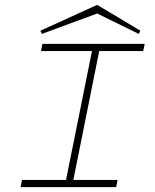

<svg xmlns="http://www.w3.org/2000/svg" viewBox="-20 -771 640 791"><path d="M380.4 -751 146.5 -644.5 152.3 -631.3 380.4 -715.3 551.8 -631.3 558.1 -644.5ZM282.2 -29.8H464.4L458.5 0H64.9L70.8 -29.8H252L358.9 -560.5H148.9L154.8 -590.3H576.2L569.8 -560.5H388.7Z"/></svg>

Font: Compagnon Light Italic
Style: Regular
Weight: 400
Italic angle: -12°
Designer: Valentin Papon
Foundry: Velvetyne Type Foundry
Version: Version 1.000;PS 001.000;hotconv 1.0.88;makeotf.lib2.5.64775